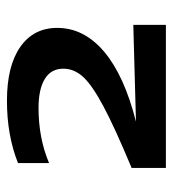

<svg xmlns="http://www.w3.org/2000/svg" viewBox="8 -812 504 561"><g transform="rotate(-90 260.5 -532.0)"><path d="M49.8 -399.9Q168 -449.2 229.7 -482.2Q291.5 -515.1 315.7 -541.5Q339.8 -567.9 339.8 -599.1Q339.8 -635.3 309.8 -653.6Q279.8 -671.9 225.1 -671.9Q136.7 -671.9 64 -641.1V-731.9Q145 -764.2 246.1 -764.2Q347.7 -764.2 403.3 -725.3Q459 -686.5 459 -617.2Q459 -539.1 389.4 -480.2Q319.8 -421.4 185.1 -387.2L467.8 -395V-299.8H49.8Z"/></g></svg>

Font: Mattone
Style: Regular
Weight: 400
Width: 6
Designer: Nunzio Mazzaferro
Foundry: Collletttivo
Version: Version 2.000;Glyphs 3.2 (3217)